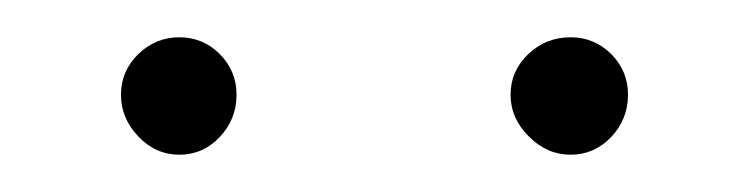

<svg xmlns="http://www.w3.org/2000/svg" viewBox="-20 -645 397 103"><path d="M286.1 -625Q298.8 -625 307.9 -616Q316.9 -606.9 316.9 -594.2Q316.9 -581.1 307.9 -571.5Q298.8 -562 286.1 -562Q273.4 -562 263.7 -571.8Q253.9 -581.5 253.9 -594.2Q253.9 -606.9 263.4 -616Q272.9 -625 286.1 -625ZM106.9 -594.2Q106.9 -581.1 97.9 -571.5Q88.9 -562 76.2 -562Q63.5 -562 54.2 -571.8Q44.9 -581.5 44.9 -594.2Q44.9 -606.9 54.2 -616Q63.5 -625 76.2 -625Q88.9 -625 97.9 -616Q106.9 -606.9 106.9 -594.2Z"/></svg>

Font: RawengulkPcs
Style: Regular
Weight: 400
Version: Version 0.92